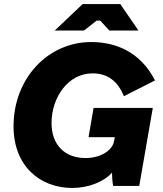

<svg xmlns="http://www.w3.org/2000/svg" viewBox="-20 -920 806 950"><path d="M338 10C419 10 497 -22 534 -66C535 -41 536 -18 540 0H669L736 -386H443L418 -241H548L544 -220C536 -178 481 -138 403 -138C300 -138 235 -204 235 -311C235 -437 316 -557 438 -557C513 -557 563 -518 593 -444L747 -522C675 -663 553 -712 431 -712C217 -712 47 -532 47 -295C47 -99 177 10 338 10ZM251 -769H396L458 -818H476L521 -769H665L575 -900H389Z"/></svg>

Font: Fixel Display ExtraBold
Style: Italic
Weight: 800
Italic angle: -10°
Designer: AlfaBravo + MacPaw
Foundry: Kyrylo Tkachov, Marchela Mozhyna, Serhii Makarenko, Maria Weinstein, Zakhar Kryvoshyya
Version: Version 1.210;Glyphs 3.2 (3217)